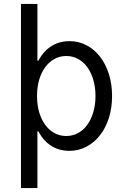

<svg xmlns="http://www.w3.org/2000/svg" viewBox="-20 -760 640 980"><path d="M333.8 -550Q288.6 -550 252.5 -530.6Q216.4 -511.2 191 -475.1Q165.6 -439 152.1 -387Q138.6 -335 138.6 -270Q138.6 -204.8 152.1 -152.9Q165.6 -101 190.7 -64.9Q215.8 -28.8 251.9 -9.4Q288 10 333.2 10Q381.1 10 420.9 -11Q460.8 -32 490.1 -69.3Q519.4 -106.6 535.7 -157.7Q552 -208.9 552 -270Q552 -331.1 535.7 -382.3Q519.4 -433.4 490.5 -470.8Q461.5 -508.1 421.6 -529.1Q381.7 -550 333.8 -550ZM318.3 -474.2Q350.6 -474.2 378.1 -459.3Q405.6 -444.5 425.4 -417.4Q445.2 -390.4 456.3 -352.8Q467.4 -315.2 467.4 -270.2Q467.4 -225.2 456.2 -187.4Q445 -149.6 425.3 -122.6Q405.6 -95.6 378.1 -80.7Q350.6 -65.8 318.3 -65.8Q285 -65.8 257.6 -81Q230.2 -96.2 210.4 -123.2Q190.6 -150.3 179.8 -187.7Q169 -225.1 169 -270.1Q169 -315.2 179.8 -352.5Q190.6 -389.8 210.4 -416.7Q230.3 -443.7 257.7 -458.9Q285.2 -474.2 318.3 -474.2ZM87 -740V200H171V-89.4H179L153.2 -280L179 -450H171V-740Z"/></svg>

Font: CommitMonoV142 ExtLt
Style: Regular
Weight: 200
Monospace: yes
Designer: Eigil Nikolajsen
Foundry: Eigil Nikolajsen
Version: Version 1.142